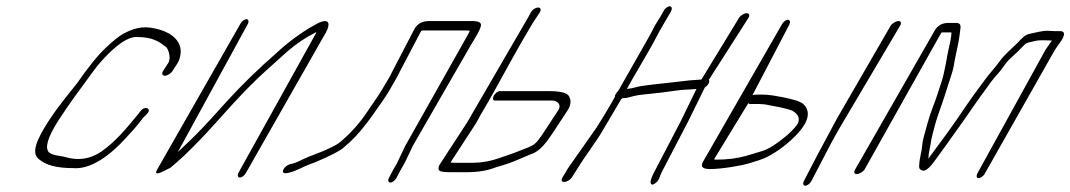

<svg xmlns="http://www.w3.org/2000/svg" viewBox="-20 -550 3406 611"><path d="M528.8 -324 545.1 -349C550.1 -357 553.5 -368 554.9 -381C557.6 -417 529.9 -444 486.8 -456C447.2 -467 418.4 -467 372.9 -443C358.6 -435 339.9 -420 316.8 -398C292.9 -376 262 -338 225.1 -285C198.1 -250 168.9 -217 136.7 -168C96.2 -106 77 -61 105.7 -42C126.8 -24 162.4 -15 213.1 -15C270.3 -10 332.5 -58 378.9 -109C401.6 -134 410.3 -142 435.4 -175L447.3 -187C465.2 -205 440.1 -215 426.8 -196L417.3 -184C378.8 -137 347 -99 301.6 -67C266.9 -44 230.2 -38 188.6 -50C182.6 -52 172.1 -53 157.6 -56C143.1 -59 134.5 -64 132 -71C123.3 -90 140.5 -127 166.7 -168C206.8 -229 218.1 -243 278.8 -326C292.7 -345 309.8 -364 328.1 -382C366.7 -419 396.2 -435 419.8 -432C449 -432 475.5 -425 495.2 -410C498.7 -407 503.2 -404 507.7 -401C515.3 -396 526 -365 515.1 -349L498.8 -324C493.9 -316 496.4 -309 504.4 -309C512.4 -309 523.9 -316 528.8 -324Z M744.8 -474 482.7 -15C469.3 6 478.8 7 511.7 -11C515.7 -13 519.7 -15 522.2 -16C535.6 -27 550 -40 566.4 -55C601.9 -89 633.3 -122 664.7 -157L714.3 -212C753.7 -255 791.4 -294 829.6 -328C867.8 -362 888.9 -381 895.3 -387C924.1 -412 954.9 -432 986.8 -448C986.3 -445 983.9 -440 980.4 -435L738.8 0C734.8 8 736.9 15 743.3 15C749.7 15 758.8 8 762.8 0L1010.4 -435C1030.2 -465 1035 -495 995.6 -478C959.7 -460 910 -428 859.3 -381C802 -331 748.7 -279 699.5 -225L649.8 -170C614.4 -131 579.1 -97 545.8 -66L768.8 -474C772.7 -482 770.7 -489 764.3 -489C757.9 -489 748.7 -482 744.8 -474Z M1241.7 16 1257.1 -13C1259.9 -18 1262.7 -23 1266.6 -29L1294.3 -87L1479.8 -409C1497.5 -437 1507.9 -456 1510.3 -467C1512.7 -478 1504.2 -483 1482.2 -483H1344.7C1323.1 -483 1307.6 -474 1298.5 -457L1229.3 -324C1219.4 -303 1207.9 -286 1195.2 -264C1181 -240 1158.7 -210 1144.5 -188C1121.9 -155 1093.7 -124 1061.4 -97C1053.1 -90 1035.1 -81 1008 -69C976 -57 951.1 -47 937.6 -40C924.2 -33 912.2 -29 904.7 -28C893.2 -25 884.8 -18 881.4 -9C872.5 13 919.9 -6 935.8 -14C949.3 -21 966.7 -28 986.2 -35C1032.9 -55 1060 -69 1071.9 -79C1079.1 -85 1085.8 -92 1092.6 -97C1116.5 -119 1140.7 -148 1166.1 -184C1191.5 -220 1209.3 -245 1217.2 -259C1230.7 -283 1243 -302 1253.3 -324L1320.5 -452C1323.3 -453 1326.5 -453 1328.9 -453H1462.4C1467.4 -453 1471.4 -453 1474.9 -452C1474.5 -449 1471 -444 1467.5 -437L1270.3 -87L1243 -30C1238.7 -23 1235.9 -18 1233.1 -13L1217.7 16C1213.7 24 1215.8 31 1222.2 31C1228.6 31 1237.7 24 1241.7 16Z M1551.1 -245C1547.2 -237 1548.4 -230 1554.8 -230H1707.6H1738.6C1755.1 -229 1767.7 -216 1756.4 -199L1712.4 -132C1699 -111 1689.1 -99 1683.7 -94C1672.1 -83 1651.7 -78 1638.2 -72C1629.4 -68 1605 -59 1566.3 -46C1539.6 -37 1512.8 -32 1485.2 -32H1433.2C1425.2 -32 1418.2 -32 1413.6 -33L1495.6 -159C1515 -196 1523 -206 1550.7 -256C1595.4 -337 1631 -403 1674.9 -476L1698 -511C1703 -519 1700.4 -526 1692.4 -526C1684.4 -526 1673.5 -519 1669.5 -511L1663.2 -499L1465.7 -159L1379.7 -27C1375.2 -20 1374.3 -14 1376.8 -9C1379.4 -4 1390.4 -2 1413.4 -2H1465.4C1501.8 -2 1531 -7 1559.3 -18C1584.5 -25 1608.4 -33 1628.7 -42C1649.1 -51 1663.5 -57 1671 -60C1698.9 -68 1722.1 -101 1742.4 -132L1786.4 -199C1796.3 -215 1798.1 -229 1792.1 -241C1787.5 -254 1766.4 -260 1727.4 -260H1570.6C1564.2 -260 1555.1 -253 1551.1 -245Z M2091.7 -515 2088.5 -509C2076.7 -487 2064.8 -473 2056.1 -453L2044.2 -431L1947.6 -261C1944.1 -258 1941.7 -254 1939.7 -251C1937.7 -248 1936.5 -245 1936.9 -242C1927.1 -223 1890.2 -162 1877.6 -143L1787.1 -14C1781.6 -5 1778.2 2 1774.7 7L1770.3 14C1764.9 23 1766.9 29 1774.9 29C1782.9 29 1794.9 23 1800.3 14L1804.7 7C1808.2 2 1813.1 -6 1818.6 -15C1844.3 -57 1877.9 -99 1902.3 -142L1955.4 -232C1958.6 -238 1961.8 -238 1968.2 -238C1973 -238 1981 -240 1991.7 -243C2002.5 -246 2020.5 -249 2044.5 -251C2068.5 -253 2098.1 -257 2133.6 -262C2154 -265 2178 -265 2196.4 -267L2146.2 -164L2061.2 -1C2051.3 18 2048.2 30 2051.8 35C2055.4 40 2061.4 37 2070.2 29C2077.7 22 2080.8 8 2085.2 -1L2170.6 -165L2223.2 -272C2233.5 -278 2239.9 -290 2235.8 -296L2361.7 -493C2366.7 -501 2364.1 -508 2356.1 -508C2348.1 -508 2336.7 -501 2331.7 -493L2212.2 -297C2181.8 -295 2167.8 -294 2129.1 -289C2090.3 -284 2024.3 -279 2001.6 -272C1991.6 -269 1984.8 -268 1981.6 -268C1978.4 -268 1975.6 -267 1974.4 -266C1993.4 -302 2047.3 -390 2068.2 -431L2080.5 -454L2112.5 -509L2115.7 -515C2119.7 -523 2117.6 -530 2111.2 -530C2104.8 -530 2095.7 -523 2091.7 -515Z M2562.2 26 2608 -62C2618.7 -83 2631.4 -107 2646.8 -134L2844.2 -468C2849.2 -476 2847.6 -483 2839.6 -483C2831.6 -483 2819.2 -476 2814.2 -468L2644.2 -174L2584 -62L2538.2 26C2534.2 34 2536.2 41 2542.6 41C2549 41 2558.2 34 2562.2 26ZM2361.5 -222C2362.3 -220 2364.3 -219 2366.7 -219H2395.5C2405.1 -219 2415.9 -218 2428.3 -215L2460.3 -209C2474.4 -206 2487.6 -203 2500.8 -198C2518.5 -188 2525.7 -176 2519.8 -159C2517.5 -153 2506.4 -139 2485.3 -120C2451.8 -92 2425.2 -75 2404.4 -69C2398 -67 2380.8 -62 2354.5 -54C2326.8 -46 2293.8 -42 2260.8 -42C2256.8 -42 2253.8 -42 2252.3 -43ZM2468 -472 2219.3 -39C2207.4 -21 2214 -12 2239 -12C2277 -12 2341.5 -23 2366.2 -31C2384.6 -37 2404.9 -42 2422.1 -51C2458.4 -70 2491.8 -96 2521.2 -128C2554.6 -166 2559.6 -197 2536.3 -219C2527.4 -227 2504.6 -234 2469 -241C2450.9 -244 2430.5 -249 2405.7 -249H2386.5C2381.7 -249 2377.3 -248 2374.5 -247L2492 -472C2495.9 -480 2493.9 -487 2487.5 -487C2481.1 -487 2471.9 -480 2468 -472Z M2706.1 4C2714.1 4 2726.6 -3 2731.5 -11L2975.5 -446C2978.3 -447 2979.9 -447 2981.5 -447H3007.1C3007.9 -447 3007.9 -443 3006.8 -434C3005.7 -425 3003.3 -413 2999.4 -397C2993.2 -371 2987.1 -321 2975.3 -287C2965.1 -257 2961.2 -241 2948.2 -208C2934.8 -174 2927 -140 2919.1 -112C2914 -95 2915.3 -80 2911 -63C2909.1 -54 2905.6 -39 2904.9 -21C2904.5 -14 2907.7 -10 2913.4 -8C2922.6 -3 2936.1 -13 2953.6 -37C2954 -38 2964.3 -52 2984.9 -80C3002.4 -104 3024.2 -135 3042 -160C3054.7 -178 3103.5 -249 3116.2 -265C3132.9 -289 3145.6 -305 3155.1 -315C3171.8 -333 3179.3 -350 3195.2 -364C3209.9 -377 3226.6 -393 3240.6 -408C3247.6 -415 3259.1 -416 3271.6 -419C3290.1 -424 3307.6 -421 3327.6 -421C3320.2 -410 3312.3 -400 3306.8 -391L3090.2 2C3086.3 10 3087.5 17 3093.9 17C3100.3 17 3110.3 10 3114.2 2L3336.8 -391C3342.3 -400 3349.7 -409 3357.1 -420C3370.5 -441 3368.4 -451 3353.4 -451H3335.4C3329.4 -451 3322.9 -452 3314.9 -452C3298.4 -453 3270.4 -445 3254.9 -442C3240 -439 3227.3 -423 3216.5 -412C3199.4 -395 3175.9 -376 3161.3 -355C3147.4 -336 3127.5 -314 3117.2 -300C3092.6 -266 3080.7 -252 3050.2 -207C3007.3 -143 2986.3 -116 2934.3 -45C2935 -65 2939.7 -77 2942.4 -98C2944.3 -113 2954.1 -146 2958.4 -163C2962.3 -177 2982.8 -233 2987.1 -248L2994.2 -270C2996.1 -277 2998.5 -285 3001.6 -293L3008.7 -315C3015.8 -337 3014.9 -343 3020.4 -369C3029.7 -413 3031.3 -417 3036.6 -461C3037.8 -472 3033.3 -477 3022.9 -477H2997.3C2977.3 -477 2962.6 -468 2953.5 -451L2701.5 -11C2696.6 -3 2698.1 4 2706.1 4Z"/></svg>

Font: MewTooHand
Style: UltimateCondIta
Weight: 400
Designer: Mew Too, Robert Jablonski
Version: Version 0.77